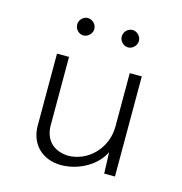

<svg xmlns="http://www.w3.org/2000/svg" viewBox="-89 -632 686 724"><g transform="rotate(15 254.5 -270.0)"><path d="M167 -483C184 -483 201 -498 201 -517C201 -536 184 -551 167 -551C150 -551 134 -536 134 -517C134 -498 150 -483 167 -483ZM342 -483C358 -483 375 -498 375 -517C375 -536 358 -551 342 -551C324 -551 308 -536 308 -517C308 -498 324 -483 342 -483ZM373 -391V-183C373 -95 304 -30 228 -30C168 -33 138 -69 136 -120V-391H89V-106C91 -37 139 11 212 11C281 11 349 -28 375 -83L378 0H420V-391Z"/></g></svg>

Font: Sulaf Light
Style: Regular
Weight: 300
Designer: Bandar Raffah (Arabic) and Santiago Orozco (Latin)
Foundry: Caramella and Typemade
Version: Version 1.005;PS 001.005;hotconv 1.0.88;makeotf.lib2.5.64775